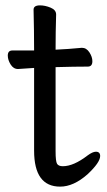

<svg xmlns="http://www.w3.org/2000/svg" viewBox="-20 -671 400 715"><path d="M204 24Q107 24 107 -110V-418L47 -414Q30 -414 19.5 -431Q9 -448 9 -464Q9 -483 26 -483H107Q107 -556 105 -635Q105 -651 129 -651Q148 -651 168.5 -642.5Q189 -634 189 -617Q187 -552 187 -486Q233 -488 285 -493Q302 -493 313 -476Q324 -459 324 -443Q324 -423 307 -423Q259 -423 187 -421V-108Q187 -70 192.5 -61Q198 -52 214 -52Q254 -52 306 -92Q325 -106 337 -106Q353 -106 353 -90Q353 -66 306 -22Q254 24 204 24Z"/></svg>

Font: LXGW WenKai Lite
Style: Bold
Weight: 700
Designer: LXGW / Fontworks Inc.
Foundry: LXGW / Fontworks Inc.
Version: Version 1.330;April 28, 2024